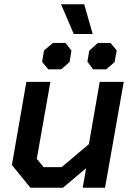

<svg xmlns="http://www.w3.org/2000/svg" viewBox="-20 -883 623 903"><path d="M36 -107 104 -498H217L153 -136L185 -97H270L398 -205L449 -498H562L474 0H369L385 -92L276 0H123ZM267 -863H376L416 -723H327ZM178 -592 187 -646 229 -681H288L316 -645L307 -591L268 -557H207ZM391 -593 400 -645 440 -681H500L529 -646L519 -591L480 -557H418Z"/></svg>

Font: Chakra Petch SemiBold
Style: Italic
Weight: 600
Italic angle: -10°
Designer: Katatrad Aksorn Co.,Ltd.
Foundry: Cadson Demak Co.,Ltd.
Version: Version 1.000; ttfautohint (v1.6)